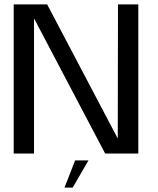

<svg xmlns="http://www.w3.org/2000/svg" viewBox="-20 -695 714 869"><path d="M42 0H134V-612L456 0H606V-675H514L513 -68L193.5 -675H42ZM272 154H309L380.5 31H320Z"/></svg>

Font: Anybody
Style: Regular
Weight: 400
Designer: Tyler Finck
Foundry: Etcetera Type Company
Version: Version 1.110